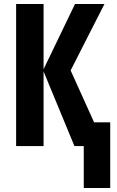

<svg xmlns="http://www.w3.org/2000/svg" viewBox="-20 -734 588 965"><path d="M505 -714 335 -380 453 -119H534V211H401V0H354L199 -375V0H61V-714H199V-386L357 -714Z"/></svg>

Font: Noto Sans Display ExtraCondensed
Style: Bold
Weight: 700
Width: 2
Designer: Monotype Design Team
Foundry: Monotype Imaging Inc.
Version: Version 2.003